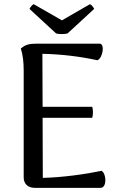

<svg xmlns="http://www.w3.org/2000/svg" viewBox="-20 -904 580 924"><path d="M305 -743 433 -861C432 -867 420 -881 413 -884L278 -806L142 -884C135 -881 124 -867 122 -861L250 -743C262 -739 293 -739 305 -743ZM469 -82C394 -66 280 -50 186 -48L185 -337H424C428 -353 429 -372 424 -390H185L184 -645C278 -643 366 -632 449 -614C475 -625 486 -694 459 -694H159C120 -694 101 -689 80 -670C91 -638 94 -602 94 -562V-50C94 -18 116 0 147 0H464C495 0 493 -67 469 -82Z"/></svg>

Font: Arima Koshi Medium
Style: Regular
Weight: 500
Designer: Joana Correia and Natanael Gama
Foundry: NDISCOVER
Version: Version 1.019;PS 001.019;hotconv 1.0.88;makeotf.lib2.5.64775